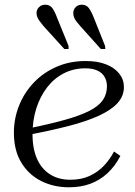

<svg xmlns="http://www.w3.org/2000/svg" viewBox="-20 -785 572 815"><path d="M273 10Q207 10 154 -17Q101 -44 70 -95.5Q39 -147 39 -222Q39 -282 61 -337Q83 -392 123.5 -434.5Q164 -477 220 -501.5Q276 -526 344 -526Q395 -526 431 -511.5Q467 -497 486.5 -472Q506 -447 506 -416Q506 -377 479 -347.5Q452 -318 400 -294Q348 -270 270.5 -250Q193 -230 92 -211L97 -239Q190 -258 254.5 -276Q319 -294 358.5 -314Q398 -334 416 -359.5Q434 -385 434 -419Q434 -441 424 -458.5Q414 -476 393.5 -485.5Q373 -495 342 -495Q292 -495 250.5 -473.5Q209 -452 179.5 -413.5Q150 -375 134 -324.5Q118 -274 118 -215Q118 -153 137.5 -110Q157 -67 193 -44.5Q229 -22 278 -22Q326 -22 361 -38.5Q396 -55 421.5 -82Q447 -109 464 -142L491 -123Q468 -79 436 -49.5Q404 -20 363.5 -5Q323 10 273 10ZM379 -708 426 -590 427 -577H408L321 -674Q312 -684 305 -693Q298 -702 294.5 -711Q291 -720 291 -729Q291 -744 301 -754.5Q311 -765 327 -765Q346 -765 356.5 -751.5Q367 -738 379 -708ZM223 -708 271 -590V-577H253L165 -674Q157 -684 150 -693Q143 -702 139 -711Q135 -720 135 -729Q135 -744 145.5 -754.5Q156 -765 172 -765Q191 -765 201.5 -751.5Q212 -738 223 -708Z"/></svg>

Font: Roboto Serif 120pt Expanded Light
Style: Italic
Weight: 300
Width: 7
Italic angle: -10°
Designer: Greg Gazdowicz
Foundry: Commercial Type
Version: Version 1.008